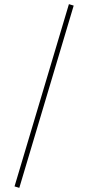

<svg xmlns="http://www.w3.org/2000/svg" viewBox="-20 -739 425 925"><path d="M50 159 312 -719 335 -712 73 166Z"/></svg>

Font: Ysabeau Infant Extralight
Style: Regular
Weight: 200
Designer: Christian Thalmann (Catharsis Fonts)
Version: Version 0.003